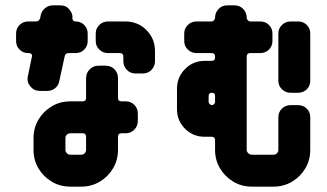

<svg xmlns="http://www.w3.org/2000/svg" viewBox="-20 -696 1219 716"><path d="M307 -543Q307 -524 294 -511Q281 -498 262 -498H236Q223 -498 221 -485L201 -393Q198 -377 185.5 -367Q173 -357 156 -357H128Q107 -357 93 -374Q79 -391 84 -412L99 -485Q101 -490 97.5 -494Q94 -498 89 -498H85Q66 -498 53 -511Q40 -524 40 -543V-571Q40 -590 53 -603Q66 -616 85 -616H114Q126 -616 130 -629L132 -640Q136 -656 148.5 -666Q161 -676 177 -676H205Q228 -676 240 -659Q252 -644 250 -629Q250 -616 262 -616Q281 -616 294 -603Q307 -590 307 -571ZM558 -468Q558 -449 545 -435.5Q532 -422 513 -422H485Q466 -422 453 -435.5Q440 -449 440 -468V-485Q440 -498 427 -498H383Q364 -498 350.5 -511Q337 -524 337 -543V-571Q337 -590 350.5 -603Q364 -616 383 -616H447Q494 -616 526 -584Q558 -552 558 -505ZM494 -245Q494 -226 481 -212.5Q468 -199 449 -199H433Q420 -199 420 -186V-137Q420 -99 401.5 -68Q383 -37 352 -18.5Q321 0 283 0H242Q204 0 173 -18.5Q142 -37 123.5 -68Q105 -99 105 -137V-181Q105 -219 123.5 -250Q142 -281 173 -299.5Q204 -318 242 -318H288Q301 -318 301 -331V-405Q301 -424 314.5 -437.5Q328 -451 347 -451H374Q394 -451 407 -437.5Q420 -424 420 -405V-331Q420 -318 433 -318H449Q468 -318 481 -305Q494 -292 494 -272ZM301 -137V-186Q301 -199 288 -199H242Q235 -199 229.5 -194Q224 -189 224 -181V-137Q224 -130 229.5 -124.5Q235 -119 242 -119H283Q291 -119 296 -124.5Q301 -130 301 -137Z M1137 -137Q1137 -99 1118.5 -68Q1100 -37 1069 -18.5Q1038 0 1000 0H919Q881 0 850 -18.5Q819 -37 800.5 -68Q782 -99 782 -137V-173Q782 -186 769 -186H743Q700 -186 670 -216Q640 -246 640 -289V-365Q640 -408 670 -438.5Q700 -469 743 -469H769Q782 -469 782 -481V-485Q782 -498 769 -498H713Q694 -498 680.5 -511Q667 -524 667 -543V-571Q667 -590 680.5 -603Q694 -616 713 -616H769Q774 -616 778 -620.5Q782 -625 782 -630Q782 -649 795 -662.5Q808 -676 827 -676H855Q874 -676 887 -662.5Q900 -649 900 -630Q900 -625 904 -620.5Q908 -616 913 -616H950Q970 -616 983 -603Q996 -590 996 -571V-543Q996 -524 983 -511Q970 -498 950 -498H913Q900 -498 900 -485V-137Q900 -130 906 -124.5Q912 -119 919 -119H1000Q1008 -119 1013 -124.5Q1018 -130 1018 -137V-259Q1018 -278 1031.5 -291Q1045 -304 1064 -304H1091Q1111 -304 1124 -291Q1137 -278 1137 -259ZM1137 -395Q1137 -376 1124 -363Q1111 -350 1091 -350H1064Q1045 -350 1031.5 -363Q1018 -376 1018 -395V-571Q1018 -590 1031.5 -603Q1045 -616 1064 -616H1091Q1111 -616 1124 -603Q1137 -590 1137 -571ZM782 -316V-338Q782 -350 770 -350Q758 -350 758 -338V-316Q758 -312 762 -308Q766 -304 770 -304Q775 -304 778.5 -308Q782 -312 782 -316Z"/></svg>

Font: Monomaniac One
Style: Regular
Weight: 400
Version: Version 1.000; ttfautohint (v1.8.3)